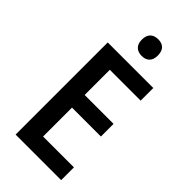

<svg xmlns="http://www.w3.org/2000/svg" viewBox="-283 -987 1052 1052"><g transform="rotate(45 243.0 -461.0)"><path d="M265 -922C227 -922 202 -902 202 -857C202 -813 228 -793 265 -793C301 -793 326 -813 326 -857C326 -902 302 -922 265 -922ZM434 0V-99H195V-323H419V-421H195V-616H434V-714H81V0Z"/></g></svg>

Font: Noto Sans UI SemiCondensed Medium
Style: Regular
Weight: 500
Width: 4
Designer: Monotype Design Team
Foundry: Monotype Imaging Inc.
Version: Version 1.901